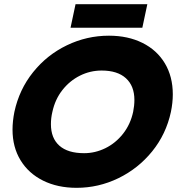

<svg xmlns="http://www.w3.org/2000/svg" viewBox="-20 -885 848 920"><path d="M342 -865H686L662 -752H318ZM40 -264Q40 -304 49 -349Q72 -456 138.5 -539Q205 -622 300.5 -668Q396 -714 502 -714Q593 -714 662.5 -679.5Q732 -645 770 -581.5Q808 -518 808 -433Q808 -393 799 -349Q776 -242 709 -159.5Q642 -77 547 -31Q452 15 347 15Q256 15 186.5 -19.5Q117 -54 78.5 -117Q40 -180 40 -264ZM618 -349Q624 -379 624 -406Q624 -473 583.5 -510Q543 -547 467 -547Q412 -547 363 -522.5Q314 -498 279 -453.5Q244 -409 231 -349Q224 -320 224 -290Q224 -223 264.5 -187Q305 -151 383 -151Q436 -151 485 -175Q534 -199 569.5 -244Q605 -289 618 -349Z"/></svg>

Font: Prompt Bold
Style: Bold Italic
Weight: 700
Italic angle: -12°
Designer: Katatrad Team
Foundry: CadsonDemak
Version: Version 1.000